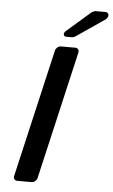

<svg xmlns="http://www.w3.org/2000/svg" viewBox="-58 -891 548 930"><g transform="rotate(5 216.0 -426.0)"><path d="M62 0H132C144 0 156 -10 159 -22L303 -645C306 -657 298 -667 286 -667H216C204 -667 192 -657 189 -645L45 -22C42 -10 50 0 62 0ZM238 -716H266C269 -716 279 -719 281 -721L420 -816C438 -829 436 -852 416 -852H369C365 -852 354 -848 350 -845L233 -743C220 -732 223 -716 238 -716Z"/></g></svg>

Font: DIN Rundschrift
Style: BreitKursiv
Weight: 400
Width: 7
Version: Version 1.027